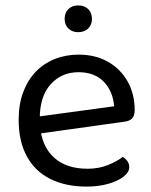

<svg xmlns="http://www.w3.org/2000/svg" viewBox="-20 -677 559 710"><path d="M104 -180 100 -243 402 -284Q398 -339 364 -374.5Q330 -410 270 -410Q208 -410 167.5 -365.5Q127 -321 127 -238V-216Q134 -136 179.5 -94.5Q225 -53 304 -53Q346 -53 380 -67Q414 -81 434 -97Q445 -90 451.5 -80.5Q458 -71 458 -59Q458 -40 436.5 -23.5Q415 -7 379.5 3Q344 13 300 13Q223 13 166.5 -15Q110 -43 79.5 -98.5Q49 -154 49 -234Q49 -291 65.5 -335.5Q82 -380 111.5 -411Q141 -442 182 -458.5Q223 -475 271 -475Q332 -475 378.5 -449Q425 -423 451.5 -376.5Q478 -330 478 -270Q478 -248 468 -238.5Q458 -229 440 -227ZM320 -607Q320 -585 306 -571.5Q292 -558 269 -558Q247 -558 233 -571.5Q219 -585 219 -607Q219 -630 233 -643.5Q247 -657 269 -657Q292 -657 306 -643.5Q320 -630 320 -607Z"/></svg>

Font: Baloo Paaji 2
Style: Regular
Weight: 400
Designer: Shuchita Grover, Noopur Datye and Ek Type
Foundry: Ek Type
Version: Version 1.700